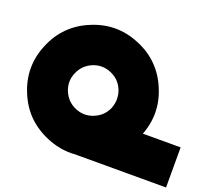

<svg xmlns="http://www.w3.org/2000/svg" viewBox="-126 -932 1239 1103"><g transform="rotate(20 493.5 -380.0)"><path d="M670.9 -111.3Q619.1 -60.5 546.9 -30.3Q474.6 0 402.3 0Q330.1 0 257.8 -30.3Q185.5 -60.5 133.8 -111.3Q82 -163.1 52.7 -235.4Q22.5 -307.6 22.5 -379.9Q22.5 -453.1 52.7 -524.4Q82 -596.7 133.8 -648.4Q185.5 -700.2 257.8 -729.5Q330.1 -759.8 402.3 -759.8Q474.6 -759.8 546.9 -729.5Q619.1 -700.2 670.9 -648.4Q722.7 -596.7 752 -524.4Q782.2 -453.1 782.2 -379.9Q782.2 -307.6 752 -235.4Q722.7 -163.1 670.9 -111.3ZM548.8 -380.9Q548.8 -409.2 538.1 -436.5Q526.4 -464.8 506.8 -484.4Q487.3 -503.9 459 -515.6Q431.6 -527.3 403.3 -527.3Q376 -527.3 347.7 -515.6Q320.3 -503.9 300.8 -484.4Q281.2 -464.8 269.5 -436.5Q257.8 -409.2 257.8 -380.9Q257.8 -353.5 269.5 -325.2Q281.2 -297.9 300.8 -278.3Q320.3 -258.8 347.7 -247.1Q376 -235.4 403.3 -235.4Q431.6 -235.4 459 -247.1Q487.3 -258.8 506.8 -278.3Q526.4 -297.9 538.1 -325.2Q548.8 -353.5 548.8 -380.9ZM987.3 -1Q839.8 -1 395.5 -1Q411.1 -61.5 458 -246.1Q590.8 -246.1 987.3 -246.1Q987.3 -184.6 987.3 -1Z"/></g></svg>

Font: Star Wars
Style: Regular
Weight: 400
Version: Version 1.0